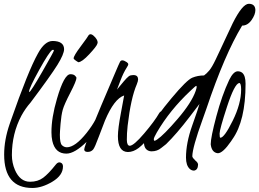

<svg xmlns="http://www.w3.org/2000/svg" viewBox="-20 -772 1341 993"><path d="M41.5 30.3Q41.5 69.8 57.1 106.4Q83.5 168 135.3 168Q175.8 168 203.4 147.2Q231 126.5 268.6 79.1Q280.3 64 293 68.8Q305.7 73.2 305.7 88.9Q305.7 134.8 251.2 167.5Q196.8 200.2 147.5 200.2Q1.5 200.2 1.5 27.3Q1.5 -48.3 29.8 -130.4L34.7 -144.5Q126 -406.2 176.3 -495.6Q211.4 -560.1 252.4 -560.1Q310.5 -559.6 311.5 -518.1Q311.5 -492.2 276.9 -436.3Q242.2 -380.4 137.7 -241.2Q111.3 -211.4 90.8 -173.8Q41.5 -81.1 41.5 30.3ZM131.3 -295.9Q138.7 -296.4 199 -401.6Q259.3 -506.8 258.8 -510.5Q258.3 -514.2 254.9 -514.4Q251.5 -514.6 250.5 -513.7Q234.4 -503.9 182.4 -409.9Q130.4 -315.9 130.4 -298.3Q130.4 -296.9 131.3 -295.9Z M384.8 -450.2Q382.3 -451.2 372.6 -458Q360.8 -466.3 360.8 -470.2Q360.8 -483.4 397.5 -532.2Q434.1 -581.1 439 -590.8Q451.2 -603 472.7 -578.6Q489.7 -558.1 483.4 -545.4Q480 -532.7 441.9 -491.7Q403.8 -450.7 384.8 -450.2ZM501.5 -143.6Q483.4 -92.8 429.7 -40Q366.2 22.5 323.2 22.5Q265.1 22.5 250.5 -43.5Q246.1 -63.5 246.1 -86.9Q245.6 -162.6 274.9 -262.2Q311.5 -388.2 344.2 -388.2Q360.4 -388.2 367.9 -380.6Q375.5 -373 375.5 -369.6Q375.5 -354 343.8 -292.7Q312 -231.4 304.4 -203.9Q296.9 -176.3 293.2 -132.1Q289.6 -87.9 289.6 -75.2Q289.6 -32.2 300 -21.5Q310.5 -10.7 325.7 -10.3Q368.7 -10.3 428.2 -85Q457 -121.6 473.1 -152.3Q480.5 -164.1 488.3 -164.1Q501.5 -162.1 502.9 -150.9Q502.9 -149.4 501.5 -143.6Z M835.9 -182.6Q835.9 -158.2 780.3 -92.8Q724.6 -27.3 697 -6.6Q669.4 14.2 641.6 14.2Q589.8 13.7 589.8 -67.9Q589.8 -106.4 605.5 -188.7Q621.1 -271 622.1 -278.3Q570.3 -261.2 522.9 -148.4Q513.2 -124.5 491.7 -66.9Q470.7 -9.8 461.9 1Q451.2 13.7 433.6 13.7Q416 13.7 415.5 1Q415.5 -22.5 572.3 -387.7Q596.7 -445.3 600.6 -452.1Q608.9 -468.3 635.3 -450.7Q643.1 -445.3 643.3 -439.9Q643.6 -434.6 635.7 -422.9Q617.7 -394.5 603.5 -356.9L585 -308.6L600.6 -327.6Q621.6 -353.5 634.3 -366.9Q647 -380.4 655.5 -382.1Q664.1 -383.8 673.3 -383.8Q693.4 -382.3 694.3 -362.3Q694.3 -352.5 687.5 -335.9Q656.7 -265.1 640.1 -121.6Q635.7 -80.6 636 -49.6Q636.2 -18.6 650.9 -18.1Q671.4 -18.1 725.6 -81.8Q779.8 -145.5 803.7 -187.5Q810.1 -197.8 821.8 -198.2Q834 -195.3 835.9 -182.6Z M1232.4 -639.6Q1141.6 -490.2 1047.4 -209.5Q1047.4 -209.5 1027.3 -152.8Q975.1 -8.8 974.6 36.6Q975.6 44.4 990.2 58.1Q1004.4 69.3 1004.4 79.6Q1003.4 107.4 983.4 110.4Q971.2 110.4 961.4 101.6Q941.9 83.5 941.9 43Q941.9 -32.2 973.9 -122.3Q1005.9 -212.4 1011.7 -234.4L961.4 -168.5Q894 -80.1 838.9 -26.4Q834.5 -23.9 813.7 -6.6Q793 10.7 763.7 10.7Q755.4 10.7 748.5 7.8Q724.6 -2 724.6 -36.1Q724.6 -53.7 756.8 -112.3Q789.1 -170.9 867.4 -264.6Q945.8 -358.4 974.4 -370.1Q1002.9 -381.8 1035.2 -381.8Q1047.9 -390.6 1062 -407.2Q1076.2 -423.8 1095.7 -464.8L1121.1 -518.6Q1129.4 -535.2 1150.4 -581.3Q1171.4 -627.4 1183.6 -651.9Q1233.9 -752.4 1267.1 -752.4Q1299.8 -752 1300.8 -720.2Q1300.8 -696.3 1280.8 -668Q1260.7 -639.6 1232.4 -639.6ZM992.2 -302.2Q997.1 -316.9 997.1 -322Q997.1 -327.1 995.1 -328.1Q991.7 -328.1 964.8 -302.2Q858.4 -202.6 791 -86.9Q775.4 -59.6 775.4 -52.2Q775.4 -44.9 778.8 -43.9Q783.2 -43.9 792.5 -50.3Q827.1 -73.7 898.9 -157.2Q970.7 -240.7 992.2 -302.2Z M1217.3 -342.8Q1192.9 -338.9 1154.3 -220.7Q1115.7 -102.5 1115.7 -81.1Q1115.7 -59.6 1119.6 -59.6Q1140.1 -59.6 1183.6 -147.7Q1227.1 -235.8 1227.1 -309.1Q1227.1 -342.3 1217.3 -342.8ZM1209.5 -403.3Q1223.1 -403.3 1232.9 -395.5Q1250 -380.9 1250 -338.9Q1250 -147 1181.6 -51.3L1174.8 -41Q1132.3 20.5 1106.4 20.5Q1074.7 17.1 1069.8 -25.9Q1069.8 -61.5 1098.9 -170.4Q1127.9 -279.3 1165.5 -358.9Q1187 -402.8 1209.5 -403.3Z"/></svg>

Font: Kristi
Style: Regular
Weight: 400
Italic angle: -15°
Version: Version 1.004